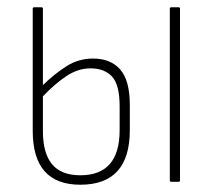

<svg xmlns="http://www.w3.org/2000/svg" viewBox="-20 -500 585 528"><path d="M201 8Q70 8 70 -140V-476Q70 -480 74 -480H94Q98 -480 98 -476V-266Q130 -297 163 -318Q196 -339 236 -339Q284 -339 310.5 -309Q337 -279 337 -211V-142Q337 8 201 8ZM98 -139Q98 -79 123 -48.5Q148 -18 201 -18Q309 -18 309 -142V-208Q309 -267 288 -289.5Q267 -312 229 -312Q194 -312 161.5 -290Q129 -268 98 -235ZM451 0Q447 0 447 -4V-476Q447 -480 451 -480H471Q475 -480 475 -476V-4Q475 0 471 0Z"/></svg>

Font: Sofia Sans Cond ExtraLight
Style: Regular
Weight: 200
Width: 3
Designer: Botio Nikoltchev, Ani Petrova
Foundry: lettersoup
Version: Version 4.100; ttfautohint (v1.8.3)